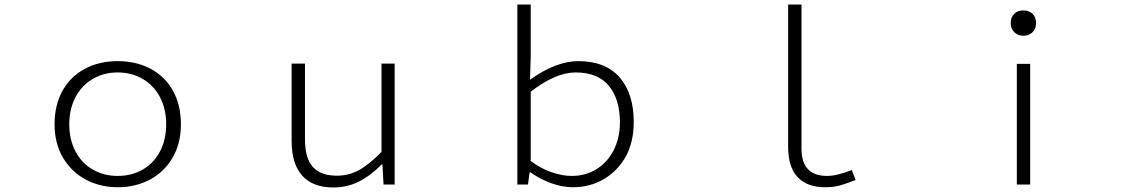

<svg xmlns="http://www.w3.org/2000/svg" viewBox="-20 -815 5040 848"><path d="M221 -266Q221 -351 256 -414Q291 -477 354.5 -511Q418 -545 500 -545Q582 -545 645.5 -511Q709 -477 744 -414Q779 -351 779 -266Q779 -181 742 -118Q705 -55 641.5 -21.5Q578 12 500 12Q423 12 359.5 -21.5Q296 -55 258.5 -118Q221 -181 221 -266ZM714 -266Q714 -333 687 -385Q660 -437 611 -466Q562 -495 500 -495Q438 -495 389 -466Q340 -437 313 -385Q286 -333 286 -266Q286 -199 313 -147Q340 -95 389 -66.5Q438 -38 500 -38Q562 -38 611 -66.5Q660 -95 687 -147Q714 -199 714 -266Z M1268 -193V-534H1327V-200Q1327 -117 1361.5 -78Q1396 -39 1468 -39Q1520 -39 1565 -63.5Q1610 -88 1665 -144V-534H1723V0H1674L1669 -89H1666Q1618 -40 1566 -13.5Q1514 13 1452 13Q1362 13 1315 -39Q1268 -91 1268 -193Z M2323 -54H2319L2312 0H2265V-795H2324V-566L2321 -463Q2436 -545 2534 -545Q2654 -545 2716.5 -473.5Q2779 -402 2779 -276Q2779 -187 2743 -122Q2706 -58 2645.5 -23Q2585 12 2510 12Q2465 12 2415.5 -5.5Q2366 -23 2323 -54ZM2718 -275Q2718 -376 2669.5 -435.5Q2621 -495 2522 -495Q2434 -495 2324 -410V-104Q2369 -70 2417 -54Q2465 -38 2505 -38Q2566 -38 2614.5 -68Q2663 -98 2690.5 -152Q2718 -206 2718 -275Z M3461 -166V-795H3520V-158Q3520 -38 3633 -38Q3676 -38 3742 -64L3759 -20Q3715 -3 3688 4.5Q3661 12 3624 12Q3545 12 3503 -32.5Q3461 -77 3461 -166Z M4471 -533H4530V0H4471ZM4444 -713Q4444 -739 4459.5 -754Q4475 -769 4500 -769Q4525 -769 4540.5 -754Q4556 -739 4556 -713Q4556 -688 4540 -672.5Q4524 -657 4500 -657Q4476 -657 4460 -672.5Q4444 -688 4444 -713Z"/></svg>

Font: Merged Yaku Han JP Light
Style: Regular
Weight: 300
Designer: Ryoko NISHIZUKA 西塚涼子 (kana, bopomofo & ideographs); Paul D. Hunt (Latin, Greek & Cyrillic); Sandoll Communications 산돌커뮤니
Foundry: Adobe
Version: Version 2.004